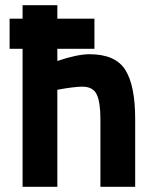

<svg xmlns="http://www.w3.org/2000/svg" viewBox="-20 -720 601 740"><path d="M17 -532V-648H67V-700H201V-648H344V-532H201V-485Q278 -511 325 -511Q425 -511 463 -450.5Q501 -390 501 -262V0H367V-262Q367 -325 353 -355.5Q339 -386 297 -386Q282 -386 258 -383Q234 -380 218 -377L201 -374V0H67V-532Z"/></svg>

Font: TitilliumText22L Xb
Style: Bold
Weight: 400
Designer: Campivisivi
Foundry: Campivisivi
Version: 1.000